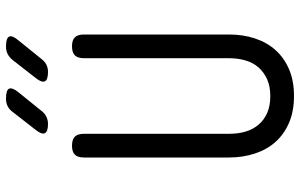

<svg xmlns="http://www.w3.org/2000/svg" viewBox="-200 -790 1000 640"><g transform="rotate(-90 300.0 -470.0)"><path d="M95 -690Q95 -711 104.5 -720.5Q114 -730 134 -730Q155 -730 164.5 -720.5Q174 -711 174 -690V-207Q174 -176 181.5 -151Q189 -126 205 -107.5Q221 -89 244.5 -79Q268 -69 300 -69Q332 -69 355.5 -79.5Q379 -90 395 -108Q411 -126 418.5 -151.5Q426 -177 426 -207V-690Q426 -711 435.5 -720.5Q445 -730 466 -730Q486 -730 495.5 -720.5Q505 -711 505 -690V-207Q505 -159 491.5 -119Q478 -79 452 -50.5Q426 -22 388 -6Q350 10 300 10Q250 10 212 -6Q174 -22 148 -50.5Q122 -79 108.5 -119.5Q95 -160 95 -207ZM380 -810Q354 -810 349 -820.5Q344 -831 360 -851L420 -928Q429 -939 440 -944.5Q451 -950 465 -950Q493 -950 498 -939.5Q503 -929 485 -908L422 -830Q414 -820 403.5 -815Q393 -810 380 -810ZM207 -810Q181 -810 176 -820.5Q171 -831 187 -851L247 -928Q255 -939 266 -944.5Q277 -950 291 -950Q320 -950 324.5 -939.5Q329 -929 312 -908L249 -830Q241 -820 230 -815Q219 -810 207 -810Z"/></g></svg>

Font: Maple Mono Light
Style: Regular
Weight: 300
Monospace: yes
Designer: subframe7536
Version: Version 7.000